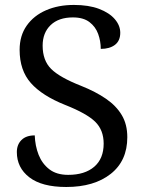

<svg xmlns="http://www.w3.org/2000/svg" viewBox="-20 -744 584 774"><path d="M247.1 9.8Q148.9 9.8 98.4 -29.1Q47.9 -67.9 47.9 -130.9Q47.9 -161.1 66.7 -179.7Q85.4 -198.2 120.1 -198.2Q121.6 -155.8 135.7 -119.9Q149.9 -84 179 -61.5Q208 -39.1 254.9 -39.1Q321.8 -39.1 359.9 -71.8Q397.9 -104.5 397.9 -165Q397.9 -219.7 363.8 -253.2Q329.6 -286.6 243.2 -320.8Q149.9 -357.9 104.5 -409.2Q59.1 -460.4 59.1 -543Q59.1 -600.1 87.6 -640.6Q116.2 -681.2 165.5 -702.6Q214.8 -724.1 277.8 -724.1Q337.4 -724.1 379.2 -708.3Q420.9 -692.4 442.9 -666.7Q464.8 -641.1 464.8 -611.8Q464.8 -579.6 443.4 -563.2Q421.9 -546.9 386.2 -546.9Q386.2 -578.1 375.7 -607.2Q365.2 -636.2 340.6 -655Q315.9 -673.8 273.9 -673.8Q216.3 -673.8 184.1 -642.8Q151.9 -611.8 151.9 -560.1Q151.9 -500 186.5 -465.8Q221.2 -431.6 307.1 -397.9Q365.7 -374.5 407.2 -345.9Q448.7 -317.4 470.9 -280Q493.2 -242.7 493.2 -190.9Q493.2 -95.7 426.3 -43Q359.4 9.8 247.1 9.8Z"/></svg>

Font: Satisar Sharada
Style: Regular
Weight: 400
Designer: Vinodh Rajan & Sunil Mahnoori
Version: 2.2